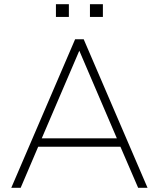

<svg xmlns="http://www.w3.org/2000/svg" viewBox="-20 -900 761 920"><path d="M642 0 557 -197H163L79 0H34L340 -712H381L687 0ZM180 -237H540L360 -657ZM248 -880H310V-819H248ZM411 -880H473V-819H411Z"/></svg>

Font: MuliDisplayVN ExtraLight
Style: Regular
Weight: 200
Designer: Vernon Adams
Foundry: Vernon Adams
Version: Version 2.100